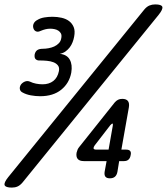

<svg xmlns="http://www.w3.org/2000/svg" viewBox="-94 -800 756 870"><path d="M-40 50Q-69 50 -73 39Q-77 28 -57 3L560 -757Q571 -770 583 -775Q595 -780 609 -780Q638 -780 641.5 -769Q645 -758 625 -733L8 27Q-3 40 -14.5 45Q-26 50 -40 50ZM8 -381Q-2 -386 -4 -396Q-6 -406 1 -417Q8 -426 19 -430.5Q30 -435 42 -430Q54 -424 69 -421Q84 -418 99 -418Q128 -418 147.5 -433Q167 -448 173 -478Q176 -494 168.5 -503.5Q161 -513 148 -518Q135 -523 118.5 -524.5Q102 -526 87 -526Q76 -525 68.5 -531Q61 -537 63 -553Q66 -567 75 -573Q84 -579 100 -579Q112 -579 126 -581.5Q140 -584 152 -589.5Q164 -595 173 -604.5Q182 -614 184 -629Q186 -641 182 -648.5Q178 -656 170.5 -661Q163 -666 153 -668Q143 -670 134 -670Q123 -670 112.5 -667.5Q102 -665 90 -660Q78 -654 69 -658Q60 -662 57 -673Q54 -684 59 -694Q64 -704 76 -710Q89 -718 107 -721Q125 -724 144 -724Q165 -724 185 -719.5Q205 -715 219 -704.5Q233 -694 240 -677Q247 -660 242 -634Q240 -622 235 -609Q230 -596 222 -585.5Q214 -575 203 -567Q192 -559 177 -556Q209 -553 222 -530Q235 -507 229 -471Q220 -423 183.5 -393.5Q147 -364 88 -364Q67 -364 45.5 -368Q24 -372 8 -381ZM398 -122 417 -230Q418 -236 417.5 -238Q417 -240 415 -240Q414 -240 412 -238.5Q410 -237 406 -233L335 -141Q333 -138 331.5 -135Q330 -132 330 -130Q329 -126 332.5 -124Q336 -122 343 -122ZM380 -21 389 -70H286Q266 -70 258 -80Q250 -90 253 -108Q255 -116 257.5 -122Q260 -128 265 -134L426 -336Q433 -344 441 -348Q449 -352 460 -352Q478 -352 485.5 -342.5Q493 -333 490 -314L456 -122H478Q491 -122 496 -115.5Q501 -109 498 -97Q496 -84 488.5 -77Q481 -70 468 -70H446L438 -21Q435 -6 426.5 1Q418 8 404 8Q390 8 384 1Q378 -6 380 -21Z"/></svg>

Font: Maple Mono NL
Style: Italic
Weight: 400
Italic angle: -10°
Monospace: yes
Designer: subframe7536
Version: Version 7.000